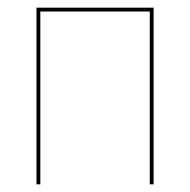

<svg xmlns="http://www.w3.org/2000/svg" viewBox="-20 -480 495 500"><path d="M380 -460V0H370V-450H85V0H75V-460Z"/></svg>

Font: Jost* Hairline
Style: Regular
Weight: 100
Version: Version 3.7